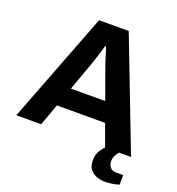

<svg xmlns="http://www.w3.org/2000/svg" viewBox="-153 -809 1031 1120"><g transform="rotate(20 362.0 -249.0)"><path d="M6 0 270 -686H454L718 0H557L508 -135H209L160 0ZM252 -255H465L404 -424Q400 -435 394.5 -450.5Q389 -466 383 -485Q377 -504 371.5 -522.5Q366 -541 361 -556H355Q350 -537 342 -511.5Q334 -486 326 -462.5Q318 -439 313 -424ZM624 188Q598 188 573 179.5Q548 171 531.5 150Q515 129 515 94Q515 57 531.5 32Q548 7 567 -12H651V-8Q640 2 628.5 21.5Q617 41 617 62Q617 83 629 99Q641 115 667 115H711V174Q692 181 667.5 184.5Q643 188 624 188Z"/></g></svg>

Font: Archivo SemiBold
Style: Bold
Weight: 700
Version: Version 2.001